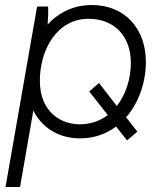

<svg xmlns="http://www.w3.org/2000/svg" viewBox="-20 -546 666 766"><path d="M487 14 528 -21 483 -78C534 -136 562 -218 562 -299C562 -432 478 -526 346 -526C275 -526 215 -497 170 -448C172 -473 173 -499 172 -520H128L2 200H60L113 -105C147 -37 213 6 300 6C356 6 404 -12 443 -41ZM298 -50C228 -50 139 -95 139 -224C139 -347 207 -471 333 -471C437 -471 502 -401 502 -295C502 -232 482 -169 446 -123L375 -215L336 -181L410 -87C380 -64 342 -50 298 -50Z"/></svg>

Font: Fixel Text 20240404 Light
Style: Italic
Weight: 300
Width: 4
Italic angle: -10°
Designer: AlfaBravo + MacPaw
Foundry: Kyrylo Tkachov, Marchela Mozhyna, Serhii Makarenko, Maria Weinstein, Zakhar Kryvoshyya
Version: Version 1.211;Glyphs 3.2 (3225)